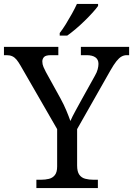

<svg xmlns="http://www.w3.org/2000/svg" viewBox="-25 -951 673 971"><path d="M159 0V-42H182Q204 -42 222.5 -46.5Q241 -51 252.5 -65.5Q264 -80 264 -109V-298L79 -619Q68 -638 58.5 -649.5Q49 -661 37 -666.5Q25 -672 8 -672H-5V-714H270V-672H233Q206 -672 197.5 -662.5Q189 -653 189 -640Q189 -626 195 -612Q201 -598 207 -587L281 -453Q298 -422 310.5 -392Q323 -362 331 -339Q340 -360 357 -391Q374 -422 391 -453L455 -568Q465 -585 469 -600.5Q473 -616 473 -628Q473 -650 457.5 -661Q442 -672 413 -672H384V-714H628V-672H616Q602 -672 589.5 -665Q577 -658 563.5 -641Q550 -624 533 -594L365 -298V-114Q365 -83 376 -67.5Q387 -52 406 -47Q425 -42 447 -42H470V0ZM277 -784Q292 -803 308 -829Q324 -855 339 -882Q354 -909 364 -931H471V-921Q462 -908 444 -888Q426 -868 403.5 -846Q381 -824 358 -804.5Q335 -785 315 -771H277Z"/></svg>

Font: Noto Serif Tamil
Style: Regular
Weight: 400
Designer: Indian Type Foundry, Tom Grace, and the Monotype Design Team
Foundry: Monotype Imaging Inc.
Version: Version 2.003